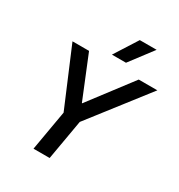

<svg xmlns="http://www.w3.org/2000/svg" viewBox="-210 -1056 1115 1195"><g transform="rotate(30 347.5 -458.0)"><path d="M259 -288 85 -700H204L328 -396H330L561 -700H695L375 -288L325 0H209ZM444 -916H565L440 -751H339Z"/></g></svg>

Font: Chakra Petch SemiBold
Style: Italic
Weight: 600
Italic angle: -10°
Designer: Katatrad Aksorn Co.,Ltd.
Foundry: Cadson Demak Co.,Ltd.
Version: Version 1.000; ttfautohint (v1.6)